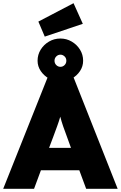

<svg xmlns="http://www.w3.org/2000/svg" viewBox="-32 -1181 756 1201"><path d="M-12 0 267 -700H427L704 0H507L464 -116H224L181 0ZM301 -325 275 -256H412L387 -325Q373 -362 363 -391Q353 -420 345 -451Q336 -420 325.5 -391.5Q315 -363 301 -325ZM346 -671Q308 -671 275.5 -689Q243 -707 223 -736.5Q203 -766 203 -801Q203 -839 222.5 -870.5Q242 -902 274.5 -921Q307 -940 346 -940Q384 -940 416.5 -921Q449 -902 468.5 -870.5Q488 -839 488 -801Q488 -766 468.5 -736.5Q449 -707 416.5 -689Q384 -671 346 -671ZM346 -763Q361 -763 372 -774Q383 -785 383 -801Q383 -818 371.5 -828.5Q360 -839 346 -839Q331 -839 320 -828Q309 -817 309 -801Q309 -785 320 -774Q331 -763 346 -763ZM248 -952 208 -1046 428 -1161 486 -1032Z"/></svg>

Font: Lexend Deca ExtraBold
Style: Regular
Weight: 800
Designer: Bonnie Shaver-Troup, Thomas Jockin
Foundry: Lexend
Version: Version 1.008; ttfautohint (v1.8.4.7-5d5b)